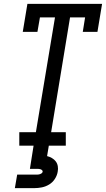

<svg xmlns="http://www.w3.org/2000/svg" viewBox="-20 -755 549 995"><path d="M80 0V-70H166L265 -665H187L174 -590H98L122 -735H509L485 -590H409L421 -665H343L245 -70H321V0ZM57 220 69 150H169Q174 150 178.5 149.5Q183 149 187.5 147.5Q192 146 196 143Q200 140 201 135Q202 131 198.5 127.5Q195 124 191 122.5Q187 121 182.5 120.5Q178 120 174 120H135L154 0H233L224 54Q237 57 249 64Q261 71 269 81.5Q277 92 279.5 106Q282 120 279 135Q276 154 264.5 172Q253 190 235 201Q217 212 197 216Q177 220 157 220Z"/></svg>

Font: Iosevka Slab Oblique
Style: Regular
Weight: 400
Italic angle: -9°
Monospace: yes
Designer: Belleve Invis
Foundry: Belleve Invis
Version: Version 11.1.1; ttfautohint (v1.8.3)